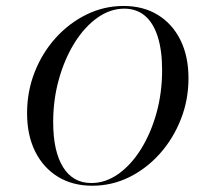

<svg xmlns="http://www.w3.org/2000/svg" viewBox="-20 -602 667 634"><path d="M284.7 11.3Q219.4 11.3 171 -18.5Q122.6 -48.4 96 -102Q69.4 -155.6 69.4 -228.2Q69.4 -300 94.4 -363.7Q119.4 -427.4 163.7 -476.6Q208.1 -525.8 265.7 -554Q323.4 -582.3 387.9 -582.3Q453.2 -582.3 501.2 -552.8Q549.2 -523.4 575.8 -469.8Q602.4 -416.1 602.4 -343.5Q602.4 -271.8 577 -207.7Q551.6 -143.5 507.7 -94.4Q463.7 -45.2 406.5 -16.9Q349.2 11.3 284.7 11.3ZM281.5 2.4Q328.2 2.4 370.6 -27.4Q412.9 -57.3 445.6 -109.7Q478.2 -162.1 496.8 -229Q515.3 -296 515.3 -370.2Q515.3 -435.5 500.8 -481Q486.3 -526.6 458.5 -550Q430.6 -573.4 390.3 -573.4Q343.5 -573.4 301.2 -543.1Q258.9 -512.9 226.2 -460.5Q193.5 -408.1 174.6 -340.7Q155.6 -273.4 155.6 -199.2Q155.6 -102.4 188.3 -50Q221 2.4 281.5 2.4Z"/></svg>

Font: Playfair 144pt
Style: Italic
Weight: 400
Italic angle: -15.6°
Designer: Claus Eggers Sørensen
Foundry: Claus Eggers Sørensen
Version: Version 2.001;gftools[0.9.30]